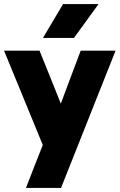

<svg xmlns="http://www.w3.org/2000/svg" viewBox="-25 -767 590 947"><path d="M103 160Q123 107 144.5 53.5Q166 0 186 -52Q139 -167 90.5 -284.5Q42 -402 -5 -517Q39 -517 83 -517Q127 -517 170 -517Q196 -453 222.5 -387Q249 -321 275 -256Q299 -321 324 -387Q349 -453 373 -517Q416 -517 459 -517Q502 -517 545 -517Q478 -350 410.5 -178.5Q343 -7 276 160Q233 160 189.5 160Q146 160 103 160ZM187 -580Q212 -621 236.5 -663.5Q261 -706 286 -747Q330 -747 374 -747Q418 -747 461 -747Q431 -706 400.5 -663.5Q370 -621 340 -580Q303 -580 264 -580Q225 -580 187 -580Z"/></svg>

Font: Tilt Warp
Style: Regular
Weight: 400
Designer: Andy Clymer
Foundry: Andy Clymer
Version: Version 1.000